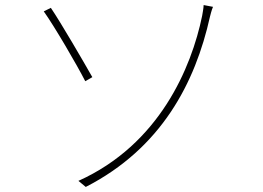

<svg xmlns="http://www.w3.org/2000/svg" viewBox="-20 -730 1040 759"><path d="M290 -15 319 9C618 -144 752 -403 810 -664C812 -671 816 -689 822 -703L785 -710C785 -698 780 -674 779 -667C737 -463 610 -159 290 -15ZM153 -685C194 -628 285 -472 317 -409L345 -425C311 -485 221 -640 181 -699L153 -685Z"/></svg>

Font: Noto Sans T Chinese Thin
Style: Regular
Weight: 100
Designer: Ryoko NISHIZUKA (kana & ideographs); Paul D. Hunt (Latin, Greek & Cyrillic); Wenlong ZHANG (bopomofo); Sandoll Communica
Foundry: Adobe Systems Incorporated
Version: Version 1.000;PS 1;hotconv 1.0.78;makeotf.lib2.5.61930